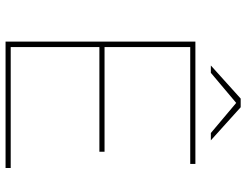

<svg xmlns="http://www.w3.org/2000/svg" viewBox="-120 -788 907 708"><g transform="rotate(90 334.0 -433.5)"><path d="M133 0V-700H584V-681H153V-19H599V0ZM148 -346V-365H539V-346ZM221 -757 343 -867H375L497 -757H470L356 -853H362L248 -757Z"/></g></svg>

Font: Montserrat Thin Thin
Style: Regular
Weight: 250
Version: Version 9.000